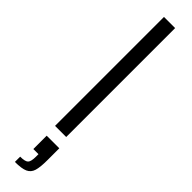

<svg xmlns="http://www.w3.org/2000/svg" viewBox="-350 -705 926 926"><g transform="rotate(45 113.5 -241.5)"><path d="M61 0ZM75 0V-743H151V0ZM115 170V153H80V62H166V141Q166 191 158.5 215.5Q151 240 129 250Q107 260 61 260V224Q95 224 105 213.5Q115 203 115 170Z"/></g></svg>

Font: Assailand
Style: Regular
Weight: 400
Designer: Hector Gatti with collaboration of the Omnibus-Type team
Foundry: Omnibus-Type
Version: Version 0.072;October 19, 2019;FontCreator 12.0.0.2547 64-bi